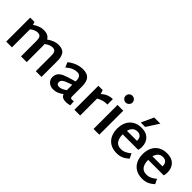

<svg xmlns="http://www.w3.org/2000/svg" viewBox="184 -1966 3118 3118"><g transform="rotate(45 1743.5 -406.5)"><path d="M898 -362V0H767V-347Q767 -413 749.5 -440Q732 -467 686 -467Q628 -467 557 -414L555 -419Q558 -392 558 -362V0H427V-347Q427 -413 409.5 -440Q392 -467 346 -467Q287 -467 219 -415V0H87V-551H186L202 -500Q299 -566 386 -566Q443 -566 478.5 -547.5Q514 -529 533 -494Q636 -566 726 -566Q824 -566 861 -513.5Q898 -461 898 -362Z M1555 -4Q1511 9 1464 10Q1420 10 1390.5 -5Q1361 -20 1349 -56Q1305 -23 1263 -6Q1221 11 1174 11Q1108 11 1066 -27.5Q1024 -66 1024 -123Q1024 -180 1054 -216Q1084 -252 1137.5 -274Q1191 -296 1289 -324L1341 -339V-361Q1341 -412 1319.5 -439.5Q1298 -467 1254 -467Q1208 -467 1163.5 -448Q1119 -429 1062 -381L1027 -468Q1152 -566 1291 -566Q1382 -566 1427.5 -517.5Q1473 -469 1473 -354V-128Q1473 -106 1481 -96.5Q1489 -87 1508 -87Q1527 -87 1548 -95ZM1214 -86Q1243 -86 1273 -99Q1303 -112 1341 -138V-262L1305 -250Q1220 -222 1188 -198Q1156 -174 1156 -138Q1156 -86 1214 -86Z M1972 -440Q1923 -440 1879.5 -429.5Q1836 -419 1785 -389V0H1653V-551H1752L1774 -483Q1824 -528 1872 -546.5Q1920 -565 1972 -565Z M2080 -750Q2080 -782 2103 -805Q2126 -828 2158 -828Q2191 -828 2214 -805Q2237 -782 2237 -750Q2237 -718 2214 -695Q2191 -672 2158 -672Q2126 -672 2103 -695Q2080 -718 2080 -750ZM2093 -551H2225V0H2093Z M2359 0ZM2809 -156 2849 -73Q2801 -29 2750.5 -7Q2700 15 2636 15Q2544 15 2482 -23.5Q2420 -62 2389.5 -127.5Q2359 -193 2359 -275Q2359 -359 2390 -424.5Q2421 -490 2483 -528Q2545 -566 2636 -566Q2739 -566 2797.5 -508.5Q2856 -451 2857 -347Q2857 -314 2846 -273H2489Q2490 -181 2526 -131.5Q2562 -82 2637 -82Q2685 -82 2725.5 -101Q2766 -120 2809 -156ZM2498 -362H2728V-374Q2728 -423 2700.5 -449.5Q2673 -476 2630 -476Q2577 -476 2544 -445.5Q2511 -415 2498 -362ZM2658 -828H2799L2663 -616H2561Z M3395 -156 3435 -73Q3387 -29 3336.5 -7Q3286 15 3222 15Q3130 15 3068 -23.5Q3006 -62 2975.5 -127.5Q2945 -193 2945 -275Q2945 -359 2976 -424.5Q3007 -490 3069 -528Q3131 -566 3222 -566Q3325 -566 3383.5 -508.5Q3442 -451 3443 -347Q3443 -314 3432 -273H3075Q3076 -181 3112 -131.5Q3148 -82 3223 -82Q3271 -82 3311.5 -101Q3352 -120 3395 -156ZM3084 -362H3314V-374Q3314 -423 3286.5 -449.5Q3259 -476 3216 -476Q3163 -476 3130 -445.5Q3097 -415 3084 -362Z"/></g></svg>

Font: MartelSansBold
Style: Bold
Weight: 700
Designer: Dan Reynolds and Mathieu Réguer
Foundry: Dan Reynolds and Mathieu Réguer
Version: Version 1.002; ttfautohint (v1.1) -l 5 -r 5 -G 72 -x 0 -D la